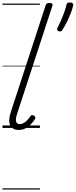

<svg xmlns="http://www.w3.org/2000/svg" viewBox="-20 -1039 614 1559"><path d="M132 16Q83 16 63.5 -20Q44 -56 68 -130L350 -994Q354 -1006 360.5 -1010.5Q367 -1015 381 -1015Q397 -1015 403.5 -1009Q410 -1003 405 -991L119 -115Q105 -73 111 -52Q117 -31 140 -31Q157 -31 173 -40.5Q189 -50 202.5 -64.5Q216 -79 226 -94Q230 -101 237 -104Q244 -107 255 -100Q266 -94 267 -86.5Q268 -79 263 -71Q250 -50 231 -30Q212 -10 187.5 3Q163 16 132 16ZM457 -785Q446 -789 444 -796.5Q442 -804 448 -816Q460 -838 473.5 -868.5Q487 -899 499 -932Q511 -965 518 -994Q520 -1005 525 -1012Q530 -1019 546 -1019Q564 -1019 570 -1012Q576 -1005 574 -994Q567 -963 552.5 -926.5Q538 -890 521 -856Q504 -822 487 -797Q483 -789 476 -785Q469 -781 457 -785ZM0 490H304V500H0ZM0 -20H304V0H0ZM0 -505H304V-500H0ZM0 -1010H304V-1000H0Z"/></svg>

Font: Playwrite MX Guides
Style: Regular
Weight: 400
Designer: Veronika Burian, José Scaglione
Foundry: TypeTogether
Version: Version 1.003